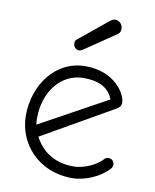

<svg xmlns="http://www.w3.org/2000/svg" viewBox="-82 -788 685 851"><g transform="rotate(10 260.5 -362.5)"><path d="M471 -90C471 -105 460 -116 445 -116C438 -116 431 -113 427 -108C400 -77 342 -52 299 -52C218 -52 159 -86 122 -155L440 -337C456 -346 462 -355 462 -366C462 -409 404 -499 275 -499C139 -499 51 -376 51 -238C51 -114 147 0 300 0C361 0 429 -32 464 -72C468 -76 471 -83 471 -90ZM275 -446C350 -446 390 -420 408 -373L104 -206C102 -217 102 -226 102 -237C102 -353 173 -446 275 -446ZM392 -666C399 -671 402 -680 402 -689C402 -709 387 -725 368 -725C357 -725 347 -717 339 -710L213 -607C208 -603 207 -596 207 -590C207 -575 219 -563 233 -563C239 -563 247 -567 254 -572Z"/></g></svg>

Font: Comic Neue
Style: Normal
Weight: 400
Designer: Craig Rozynski
Foundry: Craig Rozynski
Version: Version 2.003